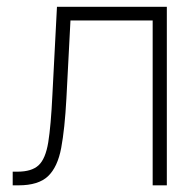

<svg xmlns="http://www.w3.org/2000/svg" viewBox="-20 -556 584 576"><path d="M18.1 0V-41H32.7Q75.2 -41 95.9 -60.3Q116.7 -79.6 124.8 -129.4Q132.8 -179.2 137.2 -271.5L150.9 -535.6H480.5V0H438V-494.6H191.4L179.2 -260.3Q174.3 -169.4 163.6 -112.1Q152.8 -54.7 124 -27.3Q95.2 0 35.6 0Z"/></svg>

Font: Inter Display Extra Light
Style: Regular
Weight: 200
Designer: Rasmus Andersson
Foundry: rsms
Version: Version 4.000;git-4fc901f